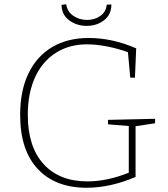

<svg xmlns="http://www.w3.org/2000/svg" viewBox="-20 -879 794 905"><path d="M711 -319V-298L619 -284V-45Q500 6 388 6Q241 6 158 -82.5Q75 -171 75 -338Q75 -452 114.5 -533.5Q154 -615 226.5 -657.5Q299 -700 398 -700Q510 -700 622 -651L616 -513H594L583 -633Q536 -650 485 -660Q434 -670 390 -670Q306 -670 242.5 -629.5Q179 -589 145 -514Q111 -439 111 -338Q111 -187 185.5 -105.5Q260 -24 392 -24Q485 -24 587 -65V-285L489 -293V-314ZM270 -856 292 -859Q297 -824 325.5 -804.5Q354 -785 390 -785Q426 -785 453 -804Q480 -823 483 -857L505 -858Q505 -810 470.5 -783.5Q436 -757 388 -757Q342 -757 306.5 -783Q271 -809 270 -856Z"/></svg>

Font: Bitter Pro ExtraLight
Style: Regular
Weight: 275
Designer: Sol Matas, and Bitter project Authors
Foundry: Sol Matas
Version: Version 1.010